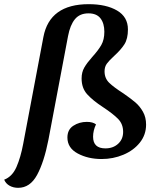

<svg xmlns="http://www.w3.org/2000/svg" viewBox="-98 -740 735 920"><path d="M327 -720Q411 -720 463 -689.5Q515 -659 515 -599Q515 -554 498 -527.5Q481 -501 449 -472Q425 -450 414 -435Q403 -420 403 -398Q403 -365 425 -343.5Q447 -322 494 -292Q530 -267 551 -249Q572 -231 587 -204.5Q602 -178 602 -143Q602 -94 572 -56.5Q542 -19 493 1.5Q444 22 389 22Q324 22 274.5 -4.5Q225 -31 225 -81Q225 -119 253.5 -137.5Q282 -156 318 -156Q347 -156 362 -144Q348 -114 348 -85Q348 -29 407 -29Q444 -29 468 -51Q492 -73 492 -108Q492 -145 468.5 -169.5Q445 -194 395 -227Q346 -259 319.5 -288.5Q293 -318 293 -364Q293 -394 306 -416.5Q319 -439 344 -467Q373 -499 387.5 -524.5Q402 -550 402 -588Q402 -628 383.5 -652Q365 -676 326 -676Q284 -676 261 -648Q238 -620 228 -567L134 -70Q113 37 79.5 98.5Q46 160 -11 160Q-34 160 -52 150Q-70 140 -78 121Q-39 106 -19 60Q1 14 13 -50L110 -563Q140 -720 327 -720Z"/></svg>

Font: Sansita
Style: Italic
Weight: 400
Italic angle: -11°
Designer: Pablo Cosgaya
Foundry: Omnibus-Type
Version: Version 1.006